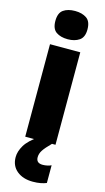

<svg xmlns="http://www.w3.org/2000/svg" viewBox="-151 -915 605 1109"><g transform="rotate(15 151.5 -361.0)"><path d="M152 -869Q194 -869 221 -850.5Q248 -832 248 -784Q248 -737 220.5 -718.5Q193 -700 152 -700Q109 -700 82.5 -718.5Q56 -737 56 -784Q56 -832 82.5 -850.5Q109 -869 152 -869ZM242 -646V-93H61V-646ZM161 3Q161 38 200 38Q213 38 227.5 35Q242 32 251 27V133Q237 139 216.5 143Q196 147 170 147Q111 147 74.5 117Q38 87 38 35Q38 1 60 -36Q82 -73 143 -115L221 -93Q188 -60 174.5 -39.5Q161 -19 161 3Z"/></g></svg>

Font: Noto Sans Telugu UI SemiCondensed Black
Style: Regular
Weight: 900
Width: 4
Designer: Jelle Bosma - Monotype Design Team
Foundry: Monotype Imaging Inc.
Version: Version 2.005; ttfautohint (v1.8.4.7-5d5b)